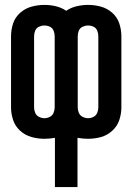

<svg xmlns="http://www.w3.org/2000/svg" viewBox="-20 -558 540 783"><path d="M339 -76Q328 -76 317 -81.5Q306 -87 301.5 -98Q297 -109 297 -120V-410Q297 -422 301.5 -433Q306 -444 317 -449Q328 -454 339 -454Q351 -454 361.5 -449Q372 -444 376.5 -433Q381 -422 381 -410V-120Q381 -109 376.5 -98Q372 -87 361.5 -81.5Q351 -76 339 -76ZM161 -76Q150 -76 139 -81.5Q128 -87 123.5 -98Q119 -109 119 -120V-410Q119 -422 123.5 -433Q128 -444 139 -449Q150 -454 161 -454Q173 -454 183.5 -449Q194 -444 198.5 -433Q203 -422 203 -410V-120Q203 -109 198.5 -98Q194 -87 183.5 -81.5Q173 -76 161 -76ZM204 205H296V4Q307 6 317.5 7Q328 8 339 8Q366 8 391.5 1Q417 -6 437.5 -24.5Q458 -43 466.5 -68.5Q475 -94 475 -120V-410Q475 -437 466.5 -462.5Q458 -488 437.5 -506Q417 -524 391.5 -531Q366 -538 339 -538Q316 -538 292.5 -532.5Q269 -527 250 -514Q231 -527 208 -532.5Q185 -538 161 -538Q135 -538 109 -531Q83 -524 62.5 -506Q42 -488 33.5 -462.5Q25 -437 25 -410V-120Q25 -94 33.5 -68.5Q42 -43 62.5 -24.5Q83 -6 109 1Q135 8 161 8Q172 8 183 7Q194 6 204 4Z"/></svg>

Font: Iosevka SS08 Medium
Style: Regular
Weight: 500
Monospace: yes
Designer: Belleve Invis
Foundry: Belleve Invis
Version: Version 3.4.3; ttfautohint (v1.8.3)